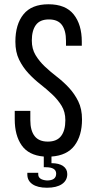

<svg xmlns="http://www.w3.org/2000/svg" viewBox="-20 -727 458 899"><path d="M221 37Q256 37 275.5 50.5Q295 64 295 88Q295 118 270 135Q245 152 200 152Q156 152 132 135.5Q108 119 108 90V82H159V89Q159 115 200 118Q243 118 243 86Q243 56 194 56H185V6Q114 0 81.5 -46.5Q49 -93 49 -168V-208H122V-164Q122 -116 142 -90Q162 -64 204 -64Q246 -64 266 -90Q286 -116 286 -164Q286 -203 268.5 -231.5Q251 -260 225 -284.5Q199 -309 169 -332.5Q139 -356 113 -384Q87 -412 69.5 -447.5Q52 -483 52 -532Q52 -613 90 -660Q128 -707 207 -707Q287 -707 325 -659.5Q363 -612 363 -532V-513H289V-536Q289 -584 270 -610Q251 -636 209 -636Q167 -636 148 -610Q129 -584 129 -537Q129 -498 146.5 -469Q164 -440 190 -415.5Q216 -391 246.5 -367.5Q277 -344 303 -316Q329 -288 346.5 -252.5Q364 -217 364 -168Q364 -92 329 -45.5Q294 1 221 6Z"/></svg>

Font: Bebas Neue Regular
Style: Regular
Weight: 400
Designer: Ryoichi Tsunekawa & LGV (GE)
Foundry: Free Software Foundation, Inc.
Version: Version 1.003 August 13, 2016